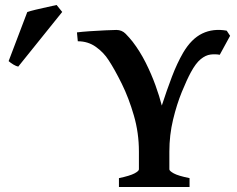

<svg xmlns="http://www.w3.org/2000/svg" viewBox="-20 -750 949 770"><path d="M861.3 -530.3Q843.3 -533.7 824 -531.2Q804.7 -528.8 784.9 -512.7Q765.1 -496.6 745.1 -459.5Q729.5 -430.7 709.2 -381.3Q689 -332 674.1 -270.3Q659.2 -208.5 659.2 -142.1V-70.8Q659.2 -64.5 676.8 -54.7Q694.3 -44.9 740.2 -35.6V0H457V-35.6Q501 -44.9 519 -54.4Q537.1 -64 537.1 -70.8V-142.1Q537.1 -217.3 516.8 -287.1Q496.6 -356.9 468.3 -414.3Q439.9 -471.7 415.5 -508.8Q396 -539.6 364.5 -562Q333 -584.5 292 -584.5L288.6 -620.1Q307.6 -622.6 339.8 -624.8Q372.1 -627 402.6 -628.4Q433.1 -629.9 446.8 -629.9Q468.8 -629.9 483.9 -614.5Q499 -599.1 511.7 -583Q541 -544.9 564 -499.3Q586.9 -453.6 603.3 -408.4Q619.6 -363.3 628.9 -326.7Q648.9 -388.2 669.4 -442.1Q689.9 -496.1 714.8 -539.1Q747.6 -594.7 791.3 -615.7Q835 -636.7 889.2 -627L902.8 -606.4ZM53.2 -482.9Q44.9 -484.4 33.9 -491Q22.9 -497.6 14.6 -504.9L89.4 -701.7Q100.1 -705.6 123.3 -711.2Q146.5 -716.8 170.4 -721.9Q194.3 -727.1 207 -730L229.5 -702.1Z"/></svg>

Font: Gentium Plus
Style: Bold
Weight: 700
Designer: Victor Gaultney, Annie Olsen, Iska Routamaa, Becca Hirsbrunner
Foundry: SIL International
Version: Version 6.101